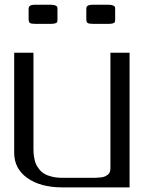

<svg xmlns="http://www.w3.org/2000/svg" viewBox="-20 -812 644 832"><path d="M479 -771V-729Q479 -720.2 477.8 -716.8Q476.6 -713.4 469.7 -710.9Q462.9 -708.5 447.8 -708.5H385.3Q364.7 -708.5 359.4 -712.6Q354 -716.8 354 -729V-771Q354 -776.4 354.5 -778.8Q355 -781.2 357.7 -784.9Q360.4 -788.6 367.2 -790Q374 -791.5 385.3 -791.5H447.8Q462.4 -791.5 469.5 -788.6Q476.6 -785.6 477.8 -782.2Q479 -778.8 479 -771ZM229 -771V-729Q229 -720.2 227.8 -716.8Q226.6 -713.4 219.7 -710.9Q212.9 -708.5 197.8 -708.5H135.3Q114.7 -708.5 109.4 -712.6Q104 -716.8 104 -729V-771Q104 -776.4 104.5 -778.8Q105 -781.2 107.7 -784.9Q110.4 -788.6 117.2 -790Q124 -791.5 135.3 -791.5H197.8Q212.4 -791.5 219.5 -788.6Q226.6 -785.6 227.8 -782.2Q229 -778.8 229 -771ZM541.5 -583.5V0H250Q156.2 0 98.9 -40.3Q41.5 -80.6 41.5 -149.9V-583.5H125V-172.9Q125 -159.7 125.5 -149.9Q126 -140.1 128.7 -125.5Q131.3 -110.8 136.2 -100.3Q141.1 -89.8 150.4 -78.1Q159.7 -66.4 172.4 -58.8Q185.1 -51.3 205.1 -46.4Q225.1 -41.5 250 -41.5H375Q388.7 -41.5 395.8 -41.7Q402.8 -42 414.6 -43Q426.3 -43.9 432.6 -46.6Q439 -49.3 445.8 -54Q452.6 -58.6 455.6 -65.9Q458.5 -73.2 458.5 -83.5V-583.5Z"/></svg>

Font: Gputeks
Style: Regular
Weight: 500
Version: Version 0.9